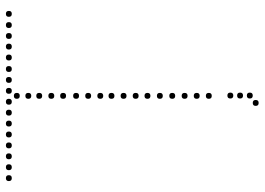

<svg xmlns="http://www.w3.org/2000/svg" viewBox="-143 -600 897 651"><g transform="rotate(-90 305.5 -274.5)"><path d="M307 68Q297 68 297 58Q297 48 307 48Q317 48 317 58Q317 68 307 68ZM307 101Q297 101 297 91Q297 81 307 81Q317 81 317 91Q317 101 307 101ZM307 134Q297 134 297 124Q297 114 307 114Q317 114 317 124Q317 134 307 134ZM282 154Q272 154 272 144Q272 134 282 134Q292 134 292 144Q292 154 282 154ZM306 -213Q296 -213 296 -223Q296 -233 306 -233Q316 -233 316 -223Q316 -213 306 -213ZM306 -171Q296 -171 296 -181Q296 -191 306 -191Q316 -191 316 -181Q316 -171 306 -171ZM306 -129Q296 -129 296 -139Q296 -149 306 -149Q316 -149 316 -139Q316 -129 306 -129ZM306 -87Q296 -87 296 -97Q296 -107 306 -107Q316 -107 316 -97Q316 -87 306 -87ZM306 -539Q296 -539 296 -549Q296 -559 306 -559Q316 -559 316 -549Q316 -539 306 -539ZM306 -499Q296 -499 296 -509Q296 -519 306 -519Q316 -519 316 -509Q316 -499 306 -499ZM306 -455Q296 -455 296 -465Q296 -475 306 -475Q316 -475 316 -465Q316 -455 306 -455ZM306 -373Q296 -373 296 -383Q296 -393 306 -393Q316 -393 316 -383Q316 -373 306 -373ZM306 -335Q296 -335 296 -345Q296 -355 306 -355Q316 -355 316 -345Q316 -335 306 -335ZM306 -294Q296 -294 296 -304Q296 -314 306 -314Q316 -314 316 -304Q316 -294 306 -294ZM306 -253Q296 -253 296 -263Q296 -273 306 -273Q316 -273 316 -263Q316 -253 306 -253ZM306 -656Q296 -656 296 -666Q296 -676 306 -676Q316 -676 316 -666Q316 -656 306 -656ZM306 -617Q296 -617 296 -627Q296 -637 306 -637Q316 -637 316 -627Q316 -617 306 -617ZM306 -580Q296 -580 296 -590Q296 -600 306 -600Q316 -600 316 -590Q316 -580 306 -580ZM306 -414Q296 -414 296 -424Q296 -434 306 -434Q316 -434 316 -424Q316 -414 306 -414ZM306 -46Q296 -46 296 -56Q296 -66 306 -66Q316 -66 316 -56Q316 -46 306 -46ZM306 -5Q296 -5 296 -15Q296 -25 306 -25Q316 -25 316 -15Q316 -5 306 -5ZM27 -683Q17 -683 17 -693Q17 -703 27 -703Q37 -703 37 -693Q37 -683 27 -683ZM64 -683Q54 -683 54 -693Q54 -703 64 -703Q74 -703 74 -693Q74 -683 64 -683ZM101 -683Q91 -683 91 -693Q91 -703 101 -703Q111 -703 111 -693Q111 -683 101 -683ZM138 -683Q128 -683 128 -693Q128 -703 138 -703Q148 -703 148 -693Q148 -683 138 -683ZM175 -683Q165 -683 165 -693Q165 -703 175 -703Q185 -703 185 -693Q185 -683 175 -683ZM212 -683Q202 -683 202 -693Q202 -703 212 -703Q222 -703 222 -693Q222 -683 212 -683ZM249 -683Q239 -683 239 -693Q239 -703 249 -703Q259 -703 259 -693Q259 -683 249 -683ZM286 -683Q276 -683 276 -693Q276 -703 286 -703Q296 -703 296 -693Q296 -683 286 -683ZM323 -683Q313 -683 313 -693Q313 -703 323 -703Q333 -703 333 -693Q333 -683 323 -683ZM360 -683Q350 -683 350 -693Q350 -703 360 -703Q370 -703 370 -693Q370 -683 360 -683ZM397 -683Q387 -683 387 -693Q387 -703 397 -703Q407 -703 407 -693Q407 -683 397 -683ZM436 -683Q426 -683 426 -693Q426 -703 436 -703Q446 -703 446 -693Q446 -683 436 -683ZM473 -683Q463 -683 463 -693Q463 -703 473 -703Q483 -703 483 -693Q483 -683 473 -683ZM509 -683Q499 -683 499 -693Q499 -703 509 -703Q519 -703 519 -693Q519 -683 509 -683ZM546 -683Q536 -683 536 -693Q536 -703 546 -703Q556 -703 556 -693Q556 -683 546 -683ZM584 -683Q574 -683 574 -693Q574 -703 584 -703Q594 -703 594 -693Q594 -683 584 -683Z"/></g></svg>

Font: Raleway Dots
Style: Regular
Weight: 400
Designer: Matt McInerney, Pablo Impallari, Rodrigo Fuenzalida, Brenda Gallo
Foundry: Matt McInerney, Pablo Impallari, Rodrigo Fuenzalida, Brenda Gallo
Version: Version 1.000